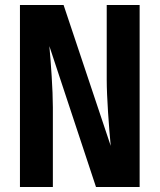

<svg xmlns="http://www.w3.org/2000/svg" viewBox="-20 -750 640 770"><path d="M60 0H192V-320C192 -389 184 -501 178 -565L365 0H540V-730H408V-430C408 -361 417 -238 424 -165L235 -730H60Z"/></svg>

Font: JetBrains Mono ExtraBold
Style: Regular
Weight: 800
Monospace: yes
Designer: Philipp Nurullin, Konstantin Bulenkov
Foundry: JetBrains
Version: Version 2.305